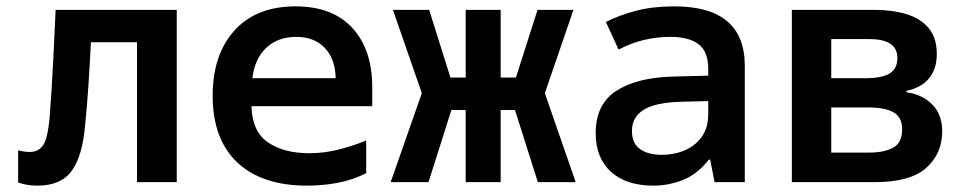

<svg xmlns="http://www.w3.org/2000/svg" viewBox="-20 -573 3040 604"><path d="M98 11Q64 11 37 1V-100Q57 -95 74 -95Q101 -95 115.5 -116Q130 -137 136 -202Q139 -242 142 -287Q145 -332 148 -393Q151 -454 155 -542H536V0H411V-440H266Q262 -361 258 -301.5Q254 -242 248 -182Q240 -83 206 -36Q172 11 98 11Z M946 11Q804 11 726.5 -62Q649 -135 649 -272Q649 -401 717.5 -477Q786 -553 910 -553Q1026 -553 1088.5 -485Q1151 -417 1151 -299V-239H771Q773 -160 822.5 -125.5Q872 -91 953 -91Q997 -91 1041 -101.5Q1085 -112 1132 -131V-28Q1087 -6 1040.5 2.5Q994 11 946 11ZM774 -327H1036Q1035 -387 1002 -422Q969 -457 912 -457Q854 -457 817.5 -422.5Q781 -388 774 -327Z M1209 0 1307 -280 1216 -542H1330L1397 -329H1445V-542H1555V-329H1603L1671 -542H1784L1694 -280L1791 0H1672L1600 -227H1555V0H1445V-227H1400L1328 0Z M2036 11Q1950 11 1902 -32.5Q1854 -76 1854 -154Q1854 -244 1917 -286Q1980 -328 2092 -332L2208 -335V-356Q2208 -411 2177.5 -434Q2147 -457 2090 -457Q2001 -457 1926 -417L1886 -504Q1930 -526 1982 -539.5Q2034 -553 2101 -553Q2323 -553 2323 -366V0H2228L2214 -71H2210Q2174 -25 2128.5 -7Q2083 11 2036 11ZM2062 -86Q2101 -86 2134 -100Q2167 -114 2187.5 -142.5Q2208 -171 2208 -215V-255L2126 -253Q2043 -251 2005.5 -228Q1968 -205 1968 -161Q1968 -122 1993.5 -104Q2019 -86 2062 -86Z M2471 0V-542H2729Q2787 -542 2831.5 -528.5Q2876 -515 2901.5 -484.5Q2927 -454 2927 -403Q2927 -356 2902.5 -326.5Q2878 -297 2831 -287V-283Q2881 -276 2912.5 -244.5Q2944 -213 2944 -160Q2944 -90 2894 -45Q2844 0 2731 0ZM2595 -327H2703Q2753 -327 2778 -341.5Q2803 -356 2803 -391Q2803 -450 2715 -450H2595ZM2595 -93H2713Q2762 -93 2790 -108.5Q2818 -124 2818 -167Q2818 -204 2791 -219.5Q2764 -235 2712 -235H2595Z"/></svg>

Font: Noto Sans Mono SemiBold
Style: Regular
Weight: 600
Designer: Monotype Design Team
Foundry: Monotype Imaging Inc.
Version: Version 2.014; ttfautohint (v1.8.4.7-5d5b)